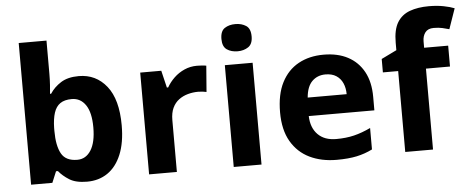

<svg xmlns="http://www.w3.org/2000/svg" viewBox="-51 -890 2517 1026"><g transform="rotate(-5 1207.5 -377.5)"><path d="M227 -583Q227 -552 225 -522Q223 -492 221 -475H227Q249 -509 286 -532.5Q323 -556 382 -556Q474 -556 531 -484.5Q588 -413 588 -274Q588 -181 561.5 -117.5Q535 -54 488 -22Q441 10 378 10Q318 10 283.5 -11.5Q249 -33 227 -60H217L192 0H78V-760H227ZM334 -437Q295 -437 272 -421Q249 -405 238.5 -372.5Q228 -340 227 -291V-275Q227 -196 250.5 -153.5Q274 -111 336 -111Q382 -111 409 -153.5Q436 -196 436 -276Q436 -356 408.5 -396.5Q381 -437 334 -437Z M1016 -556Q1027 -556 1042 -555Q1057 -554 1066 -552L1055 -412Q1048 -414 1034.5 -415.5Q1021 -417 1011 -417Q982 -417 955 -409.5Q928 -402 906.5 -386Q885 -370 872.5 -343.5Q860 -317 860 -278V0H711V-546H824L846 -454H853Q869 -482 893 -505Q917 -528 948.5 -542Q980 -556 1016 -556Z M1314 -546V0H1165V-546ZM1240 -760Q1273 -760 1297 -744.5Q1321 -729 1321 -686.8Q1321 -646 1297 -630Q1273 -614 1240 -614Q1205.7 -614 1182.4 -630Q1159 -646 1159 -686.8Q1159 -729 1182.4 -744.5Q1205.7 -760 1240 -760Z M1695 -556Q1771 -556 1825.5 -527Q1880 -498 1910 -443Q1940 -388 1940 -308V-236H1588Q1590 -173 1625.5 -137Q1661 -101 1724 -101Q1777 -101 1820 -111.5Q1863 -122 1909 -144V-29Q1869 -9 1824.5 0.5Q1780 10 1717 10Q1635 10 1572 -20.5Q1509 -51 1473 -113Q1437 -175 1437 -269Q1437 -365 1469.5 -428.5Q1502 -492 1560 -524Q1618 -556 1695 -556ZM1696 -450Q1653 -450 1624.5 -422Q1596 -394 1591 -335H1800Q1800 -368 1788.5 -394Q1777 -420 1754 -435Q1731 -450 1696 -450Z M2363 -434H2234V0H2085V-434H2003V-506L2085 -546V-586Q2085 -656 2108.5 -694.5Q2132 -733 2175.5 -749Q2219 -765 2278 -765Q2322 -765 2357.5 -758Q2393 -751 2415 -742L2377 -633Q2360 -638 2340 -642.5Q2320 -647 2294 -647Q2263 -647 2248.5 -628Q2234 -609 2234 -580V-546H2363Z"/></g></svg>

Font: Noto Sans Gurmukhi
Style: Regular
Weight: 400
Designer: Jelle Bosma - Monotype Design Team
Foundry: Monotype Imaging Inc.
Version: Version 2.003